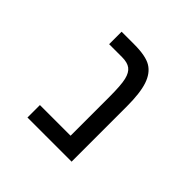

<svg xmlns="http://www.w3.org/2000/svg" viewBox="-152 -752 904 904"><g transform="rotate(45 300.0 -299.5)"><path d="M437 0H143.1V-83H347.2V-341.8Q347.2 -419.9 339.1 -453.6Q331.1 -487.3 312 -501.7Q293 -516.1 256.8 -516.1H170.9V-599.1H253.9Q332 -599.1 367.9 -577.4Q403.8 -555.7 420.4 -506.1Q437 -456.5 437 -367.2Z"/></g></svg>

Font: Cousine
Style: Regular
Weight: 400
Monospace: yes
Designer: Steve Matteson
Foundry: Ascender Corporation
Version: Version 1.20